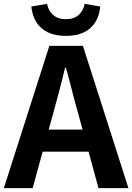

<svg xmlns="http://www.w3.org/2000/svg" viewBox="-24 -980 689 1000"><path d="M-4 0 233 -741H408L645 0H489L384 -386Q367 -444 351.5 -506.5Q336 -569 319 -628H315Q301 -568 284.5 -506Q268 -444 252 -386L146 0ZM143 -190V-305H495V-190ZM319 -793Q264 -793 225.5 -811.5Q187 -830 165.5 -864.5Q144 -899 139 -946L221 -960Q228 -924 253 -902Q278 -880 319 -880Q361 -880 385.5 -902Q410 -924 417 -960L498 -946Q494 -899 472.5 -864.5Q451 -830 413 -811.5Q375 -793 319 -793Z"/></svg>

Font: Noto Sans KR
Style: Bold
Weight: 700
Designer: Ryoko NISHIZUKA  (kana, bopomofo & ideographs); Paul D. Hunt (Latin, Greek & Cyrillic); Sandoll Communications , Soo-you
Foundry: Adobe
Version: Version 2.004-H2;hotconv 1.0.118;makeotfexe 2.5.65603